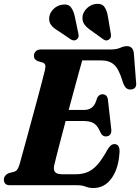

<svg xmlns="http://www.w3.org/2000/svg" viewBox="-21 -955 722 990"><path d="M376.5 0H31Q12.5 0 5.8 -8.2Q-1 -16.5 -1 -28.5Q-1 -40.5 6 -49Q13 -57.5 23.5 -62L50.5 -69Q62 -72.5 68 -80.8Q74 -89 79.5 -106.5Q83.5 -121 93.5 -157Q103.5 -193 116.8 -241.8Q130 -290.5 144.5 -343.8Q159 -397 172.5 -447Q186 -497 196 -535.8Q206 -574.5 210.5 -593Q215 -611.5 212 -620.2Q209 -629 199 -632.5L173.5 -640Q165 -643.5 159.5 -649.8Q154 -656 154 -666.5Q154 -681.5 163.5 -690.8Q173 -700 191.5 -700H549.5Q580 -700 598.8 -708.5Q617.5 -717 634 -717Q664 -717 669 -682L680.5 -533Q686 -498 657 -494Q642.5 -491.5 631.5 -499.5Q620.5 -507.5 612.5 -531Q593.5 -596.5 568.8 -620Q544 -643.5 501.5 -643.5H403Q397.5 -625 386.8 -585.8Q376 -546.5 362 -494.8Q348 -443 333 -388H412.5Q435.5 -388 452.8 -400.5Q470 -413 479.5 -449Q489 -469 506.5 -469Q532 -469 535.5 -440.5L552.5 -290.5Q555 -270.5 547.2 -261.2Q539.5 -252 525.5 -251.5Q515 -251.5 508 -257.2Q501 -263 496.5 -273Q483 -306 464 -318.5Q445 -331 410.5 -331H317.5Q303.5 -278.5 291.2 -231.5Q279 -184.5 270.2 -150.2Q261.5 -116 258.5 -102.5Q253.5 -79.5 262.8 -68Q272 -56.5 301 -56.5H369.5Q404 -56.5 430.8 -67.8Q457.5 -79 481.2 -105.8Q505 -132.5 531 -179.5Q548.5 -212 568.5 -212Q596 -212 595.5 -174Q591.5 -88.5 555.2 -37Q519 14.5 460 14.5Q439 14.5 420.2 7.2Q401.5 0 376.5 0ZM536 -866.5 550.5 -780.5Q552 -772 550.5 -764.5Q549 -757 541.5 -751.5Q527 -741 512 -752L446 -799.5Q422.5 -815.5 412 -832.5Q401.5 -849.5 405 -873.5Q409.5 -896 429.2 -914.2Q449 -932.5 475.5 -935Q505 -937.5 518 -918.5Q531 -899.5 536 -866.5ZM365.5 -866.5 383 -781.5Q385 -773 384 -765.8Q383 -758.5 376 -752.5Q362 -741.5 345.5 -751L278 -796.5Q253.5 -811 241.8 -827Q230 -843 233 -867Q236 -890 255.2 -908.8Q274.5 -927.5 301 -931Q330.5 -935.5 344.8 -917.2Q359 -899 365.5 -866.5Z"/></svg>

Font: Fraunces 72pt Soft
Style: Bold Italic
Weight: 700
Italic angle: -16°
Version: Version 1.000;[b76b70a41]